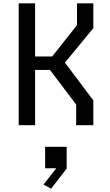

<svg xmlns="http://www.w3.org/2000/svg" viewBox="-20 -750 660 1150"><path d="M436.2 -123.8 270.5 -342.8 307.7 -331.3H167V-411.7H310.7L278.5 -394L441.2 -599.5V-730H539V-581.2L347.7 -349.5V-403.2L539 -148.8V0H436.2ZM92 -730H190.2V0H92ZM250.3 129.2H379.2V259.7L286.5 380L240.7 355.8L341.5 226.7V258H250.3Z"/></svg>

Font: Monaspace Krypton Var ExLight
Style: Regular
Weight: 200
Designer: Riley Cran and the Lettermatic Team
Version: Version 1.200 (Monaspace Krypton Var)